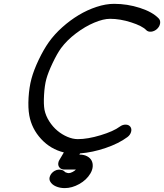

<svg xmlns="http://www.w3.org/2000/svg" viewBox="-20 -789 843 986"><path d="M368.4 81.8H311.3Q293.9 81.8 285 70.7Q276.1 59.6 280.3 43.5Q281.5 38.1 285.2 32.2L307.9 -6.3Q239.5 -22.9 191.2 -75.3Q142.8 -127.7 130.4 -196.3Q123.5 -234.9 126.7 -288Q129.9 -341.1 141.6 -384.8Q153.3 -428.5 178.6 -481.7Q203.9 -534.9 231.2 -573.2Q259.5 -613 299.7 -648.9Q339.8 -684.8 384 -711.4Q428.2 -738 476 -753.7Q523.7 -769.3 565.7 -769.3Q633.8 -769.3 698.6 -748.4Q763.4 -727.5 795.2 -694.1Q804.7 -684.1 802.1 -668.2Q799.6 -652.3 786.1 -640.1Q772.7 -627.9 756.3 -626.3Q740 -624.8 730.5 -634.8Q710.2 -656 653.4 -674.2Q596.7 -692.4 545.2 -692.4Q510.7 -692.4 463.9 -672.7Q417 -653.1 370.4 -617.8Q323.7 -582.5 293.5 -541.7Q273.2 -513.7 250.1 -465.1Q227.1 -416.5 218 -383.3Q209 -350.3 206.2 -301.6Q203.4 -252.9 208.5 -225.1Q214.8 -194.3 232.9 -166Q251 -137.7 274.7 -117.9Q298.3 -98.1 326.2 -86.3Q354 -74.5 379.6 -74.5Q430.4 -74.5 496.7 -94.6Q563 -114.7 595.5 -138.9Q609.9 -149.4 625.7 -149Q641.6 -148.7 649.7 -137.7Q657.5 -126.7 653 -111.1Q648.4 -95.5 634.3 -85Q589.4 -51.8 522.6 -29.1Q455.8 -6.3 391.1 -1.2L387.5 4.9H388.9Q411.1 4.9 427 13.3Q442.9 21.7 450.1 35.2Q457.3 48.6 456.1 66.3Q454.8 84 444.1 102.1Q424.3 135.3 387 156.1Q349.6 177 312.3 177Q287.6 177 267 168.1Q246.3 159.2 237.3 142.3Q230.5 129.6 237.3 113.9Q244.1 98.1 260.3 88.6Q271.2 82.3 282.6 82Q293.9 81.8 301.9 85.4Q309.8 89.1 314.9 95.2Q325.9 100.1 332.8 100.1Q341.3 100.1 352.9 94Q364.5 87.9 369.6 81.8Z"/></svg>

Font: Tecnico
Style: GruesoInclinado
Weight: 700
Italic angle: -15°
Version: Version 1.3